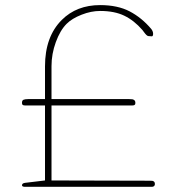

<svg xmlns="http://www.w3.org/2000/svg" viewBox="-20 -723 684 750"><path d="M65.9 1Q65.9 -7.3 78.1 -8.8L155.8 -18.1V-311H89.8Q87.9 -311 84.5 -311Q81.1 -311 79.3 -311Q77.6 -311 75 -311.3Q72.3 -311.5 71 -312Q69.8 -312.5 68.4 -313.7Q66.9 -314.9 66.4 -316.9Q65.9 -318.8 65.9 -321.8Q65.9 -330.6 71.8 -333.3Q77.6 -335.9 89.8 -335.9H155.8V-463.9Q155.8 -579.6 221.2 -645Q279.3 -703.1 371.1 -703.1Q439.5 -703.1 486.6 -678.5Q533.7 -653.8 570.8 -609.9Q578.1 -600.6 578.1 -590.8Q578.1 -585.9 576.7 -583.5Q575.2 -581.1 573.5 -581.1Q571.8 -581.1 567.4 -581.5Q563 -582 560.1 -582Q556.2 -582 551.5 -586.7Q546.9 -591.3 542.2 -597.9Q537.6 -604.5 536.1 -606Q503.9 -643.1 465.6 -661.6Q427.2 -680.2 371.1 -680.2Q335.9 -680.2 298.6 -665.5Q261.2 -650.9 240.2 -629.9Q214.8 -604.5 198 -558.3Q181.2 -512.2 181.2 -464.8V-335.9H484.9Q492.7 -335.9 497.1 -335.2Q501.5 -334.5 505.1 -331.3Q508.8 -328.1 508.8 -321.8Q508.8 -318.8 508.3 -316.9Q507.8 -314.9 506.3 -313.7Q504.9 -312.5 503.7 -312Q502.4 -311.5 499.8 -311.3Q497.1 -311 495.4 -311Q493.7 -311 490.2 -311Q486.8 -311 484.9 -311H181.2V-18.1L561 -17.1Q562 -17.1 563.5 -17.1Q571.3 -17.1 575 -16.6Q578.6 -16.1 581.8 -13.4Q585 -10.7 585 -4.9Q585 -2.9 584.7 -1.2Q584.5 0.5 583.5 1.7Q582.5 2.9 581.8 3.9Q581.1 4.9 579.3 5.4Q577.6 5.9 576.7 6.3Q575.7 6.8 573 6.8Q570.3 6.8 569.3 6.8Q568.4 6.8 565.2 6.8Q562 6.8 561 6.8H79.1Q78.1 6.8 76.7 6.8Q66.4 6.3 65.9 1Z"/></svg>

Font: Quicksand
Style: Light
Weight: 300
Designer: Andrew Paglinawan
Foundry: Andrew Paglinawan
Version: 1.002